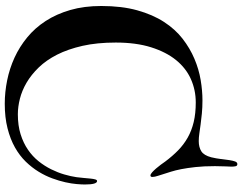

<svg xmlns="http://www.w3.org/2000/svg" viewBox="-122 -762 987 782"><g transform="rotate(90 371.0 -371.5)"><path d="M648.9 -845.2Q655.8 -845.2 657.5 -838.4Q659.2 -831.5 659.2 -820.8Q659.2 -814.9 658.2 -797.4Q657.2 -779.8 657.2 -753.9Q657.2 -708.5 660.9 -675Q664.6 -641.6 669.4 -616.9Q674.3 -592.3 679.7 -575.2Q685.1 -558.1 689 -545.9Q691.9 -536.1 696.5 -522.2Q701.2 -508.3 701.2 -499Q701.2 -491.2 694.8 -491.2Q689.5 -491.7 682.1 -498.3Q674.8 -504.9 666.7 -514.2Q658.7 -523.4 651.1 -533.7Q643.6 -543.9 638.2 -551.8Q616.2 -581.1 592.8 -604Q569.3 -627 540.8 -643.1Q512.2 -659.2 477.3 -667.5Q442.4 -675.8 397.9 -675.8Q347.2 -675.8 302.7 -656Q258.3 -636.2 225.3 -595.7Q192.4 -555.2 173.1 -493.9Q153.8 -432.6 153.8 -350.1Q153.8 -273.9 167.2 -214.6Q180.7 -155.3 203.1 -111.1Q225.6 -66.9 255.1 -36.4Q284.7 -5.9 317.1 13.2Q349.6 32.2 382.8 40.5Q416 48.8 445.8 48.8Q491.7 48.8 527.3 37.6Q563 26.4 590.3 7.6Q617.7 -11.2 637.2 -35.6Q656.7 -60.1 669.9 -86.7Q683.1 -113.3 690.9 -139.9Q698.7 -166.5 702.1 -189.9Q704.1 -204.6 705.3 -219.5Q706.5 -234.4 707.8 -246.6Q709 -258.8 711.2 -266.4Q713.4 -273.9 717.8 -273.9Q731.9 -273.9 731.9 -224.1Q731.9 -211.4 730.2 -190.9Q728.5 -170.4 722.9 -145Q717.3 -119.6 707 -91.6Q696.8 -63.5 679.9 -35.9Q663.1 -8.3 638.9 16.6Q614.7 41.5 581.1 60.5Q547.4 79.6 503.2 90.8Q459 102.1 402.8 102.1Q355.5 102.1 307.4 92.3Q259.3 82.5 215.1 62.3Q170.9 42 132.6 10.5Q94.2 -21 65.9 -64.7Q37.6 -108.4 21.2 -164.8Q4.9 -221.2 4.9 -291Q4.9 -374.5 22.5 -437.5Q40 -500.5 69.8 -546.4Q99.6 -592.3 138.4 -622.3Q177.2 -652.3 220 -670.4Q262.7 -688.5 306.4 -695.8Q350.1 -703.1 389.2 -703.1Q418.5 -703.1 442.6 -700.7Q466.8 -698.2 487.1 -695.6Q507.3 -692.9 524.2 -690.4Q541 -688 555.2 -688Q580.1 -688 596.7 -698.5Q613.3 -709 621.1 -738.8Q626 -759.3 628.2 -778.3Q630.4 -797.4 632.6 -812.3Q634.8 -827.1 638.2 -836.2Q641.6 -845.2 648.9 -845.2Z"/></g></svg>

Font: Henny Penny
Style: Regular
Weight: 400
Version: Version 1.001